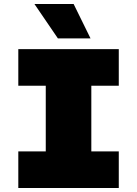

<svg xmlns="http://www.w3.org/2000/svg" viewBox="-20 -945 690 965"><path d="M210 0V-698H439V0ZM72 -698H577V-514H72ZM72 -184H577V0H72ZM435 -752H271L153 -925H350Z"/></svg>

Font: Azeret Mono Thin Black
Style: Regular
Weight: 900
Version: Version 1.002